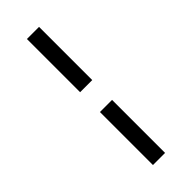

<svg xmlns="http://www.w3.org/2000/svg" viewBox="-306 -906 1034 1034"><g transform="rotate(-45 211.0 -389.0)"><path d="M165 90.8V-313H257.3V90.8ZM165 -463.9V-869.1H257.3V-463.9Z"/></g></svg>

Font: HaufeMerriweather
Style: Regular
Weight: 400
Designer: Eben Sorkin ( eben@eyebytes.com )
Foundry: Eben Sorkin
Version: Version 1.56